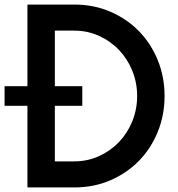

<svg xmlns="http://www.w3.org/2000/svg" viewBox="-20 -820 780 840"><path d="M700 -400Q700 -317 670.5 -244Q641 -171 588.5 -117Q536 -63 463.5 -31.5Q391 0 305 0H100V-357H0V-443H100V-800H305Q391 -800 463.5 -768.5Q536 -737 588.5 -683Q641 -629 670.5 -556Q700 -483 700 -400ZM580 -400Q580 -458 559 -510Q538 -562 501 -601Q464 -640 413.5 -663Q363 -686 305 -686H220V-443H340V-357H220V-114H305Q363 -114 413.5 -137Q464 -160 501 -199Q538 -238 559 -290Q580 -342 580 -400Z"/></svg>

Font: Gauge Heavy
Style: Heavy
Weight: 900
Designer: Daniel Pimley
Foundry: Daniel Pimley
Version: Version 2.0